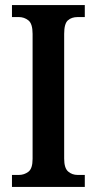

<svg xmlns="http://www.w3.org/2000/svg" viewBox="-20 -734 379 754"><path d="M27 0V-47H54Q75 -47 91.5 -59.5Q108 -72 108 -110V-601Q108 -641 91.5 -654Q75 -667 54 -667H27V-714H313V-667H285Q261 -667 246.5 -654Q232 -641 232 -601V-111Q232 -74 247.5 -60.5Q263 -47 285 -47H313V0Z"/></svg>

Font: Noto Serif Khmer Condensed SemiBold
Style: Regular
Weight: 600
Width: 3
Designer: Danh Hong and the Monotype Design Team
Foundry: Monotype Imaging Inc.
Version: Version 2.004; ttfautohint (v1.8.4.7-5d5b)